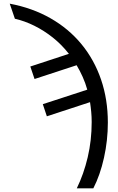

<svg xmlns="http://www.w3.org/2000/svg" viewBox="-20 -785 640 1045"><path d="M398 240Q436 162 457.5 70.5Q479 -21 479 -121Q479 -149 476.5 -176Q474 -203 470 -229L235 -152L213 -218L455 -297Q445 -333 430 -366.5Q415 -400 397 -430L168 -355L145 -423L355 -492Q315 -543 267 -581Q219 -619 166.5 -645Q114 -671 61 -683L33 -765Q156 -742 255 -685.5Q354 -629 423.5 -544.5Q493 -460 530 -352Q567 -244 567 -118Q567 -21 546 73.5Q525 168 488 240Z"/></svg>

Font: Noto Sans Mono
Style: Regular
Weight: 400
Designer: Monotype Design Team
Foundry: Monotype Imaging Inc.
Version: Version 2.014